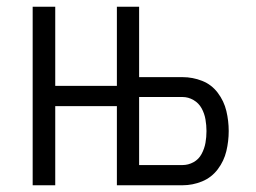

<svg xmlns="http://www.w3.org/2000/svg" viewBox="-20 -550 760 570"><path d="M77 0H144V-235H327V0H522Q552 0 580 -11.5Q608 -23 626.5 -47.5Q645 -72 652 -101.5Q659 -131 659 -161Q659 -191 652 -220.5Q645 -250 626.5 -274.5Q608 -299 580 -310Q552 -321 522 -321H393V-530H327V-295H144V-530H77ZM393 -60V-262H522Q539 -262 554.5 -253Q570 -244 578.5 -228.5Q587 -213 590 -195.5Q593 -178 593 -161Q593 -143 590 -126Q587 -109 578.5 -93Q570 -77 554.5 -68.5Q539 -60 522 -60Z"/></svg>

Font: Iosevka Sparkle Light
Style: Regular
Weight: 300
Designer: Belleve Invis
Foundry: Belleve Invis
Version: Version 4.5.0; ttfautohint (v1.8.3)